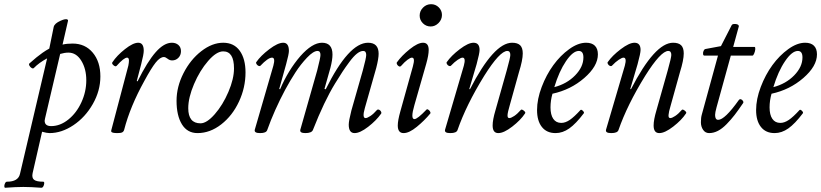

<svg xmlns="http://www.w3.org/2000/svg" viewBox="-92 -619 3900 912"><path d="M-67.9 272.9Q-71.3 272 -71.5 265.6Q-71.8 259.3 -68.1 251.7Q-64.5 244.1 -59.1 244.1Q-5.4 244.1 2.9 207L131.8 -341.8Q92.8 -320.8 68.8 -295.9Q64.9 -292 58.3 -295.9Q51.8 -299.8 47.9 -306.9Q43.9 -314 47.9 -317.9Q69.8 -336.9 81.5 -346.7Q93.3 -356.4 109.9 -368.2Q126.5 -379.9 142.1 -388.2L163.1 -491.2Q167 -507.8 195.8 -520.5Q220.7 -531.7 229 -525.9Q231.9 -523.9 231 -520L205.1 -407.2Q225.1 -412.1 252.9 -412.1Q312.5 -412.1 348.6 -368.9Q384.8 -325.7 384.8 -255.9Q384.8 -188 348.9 -125Q313 -62 256.8 -24.4Q200.7 13.2 143.1 13.2Q130.9 13.2 107.9 6.8L63 203.1Q58.1 225.6 69.8 234.9Q81.5 244.1 113.8 244.1Q120.1 244.1 117.2 257.3Q113.3 272.5 105 272.9Q53.2 269 19 269Q-16.1 269 -67.9 272.9ZM150.9 -20Q193.8 -20 232.7 -51.3Q271.5 -82.5 294.7 -133.1Q317.9 -183.6 317.9 -237.8Q317.9 -292 294.2 -330.6Q270.5 -369.1 232.9 -369.1Q215.3 -369.1 193.8 -362.8L122.1 -57.1Q120.1 -47.4 120.1 -45.9Q120.1 -20 150.9 -20Z M465.8 13.2Q452.6 13.2 445.6 11.5Q438.5 9.8 437 7.1Q435.5 4.4 436.5 0L517.6 -307.1Q520.5 -321.8 520.5 -331.1Q520.5 -345.2 511.7 -345.2Q496.6 -345.2 461.9 -306.2Q456.5 -300.8 447 -309.1Q437.5 -317.4 441.9 -323.2Q462.9 -355 501.5 -385.5Q540 -416 564.5 -416Q590.8 -416 590.8 -377.9Q590.8 -361.3 578.6 -314L557.6 -233.9L561.5 -232.9Q607.9 -326.2 647.5 -371.1Q687 -416 724.6 -416Q743.2 -416 755.4 -405.3Q767.6 -394.5 767.6 -376Q767.6 -356.9 755.4 -344.5Q743.2 -332 725.6 -332Q713.9 -332 703.9 -340.1Q693.8 -348.1 686.5 -348.1Q668.5 -348.1 647.5 -321.8Q626.5 -295.4 593.8 -234.9Q525.9 -112.3 497.6 -2Q495.1 6.3 488.3 9.8Q481.4 13.2 465.8 13.2Z M846.2 13.2Q797.9 13.2 772.2 -28.3Q746.6 -69.8 746.6 -140.1Q746.6 -206.5 779.5 -271.2Q812.5 -335.9 864.3 -376Q916 -416 968.3 -416Q1019.5 -416 1046.9 -377.7Q1074.2 -339.4 1074.2 -274.9Q1074.2 -203.1 1043.2 -136.5Q1012.2 -69.8 959 -28.3Q905.8 13.2 846.2 13.2ZM860.4 -33.2Q890.1 -33.2 928.2 -76.7Q966.3 -120.1 992.9 -182.4Q1019.5 -244.6 1019.5 -293.9Q1019.5 -375 968.3 -375Q936 -375 896.5 -329.3Q856.9 -283.7 829.6 -219.5Q802.2 -155.3 802.2 -105Q802.2 -33.2 860.4 -33.2Z M1143.6 13.2Q1128.9 13.2 1122.6 9.3Q1116.2 5.4 1118.2 -2.9L1206.5 -307.1Q1216.8 -345.2 1200.2 -345.2Q1181.2 -345.2 1144.5 -306.2Q1141.1 -303.7 1135.7 -306.2Q1130.4 -308.6 1126.5 -314.5Q1122.6 -320.3 1125.5 -324.2Q1146 -354 1186.8 -385Q1227.5 -416 1253.4 -416Q1280.3 -416 1280.3 -377Q1280.3 -362.3 1267.1 -314L1234.4 -196.8L1238.3 -194.8Q1276.9 -285.2 1334.5 -352.1Q1391.1 -416 1437.5 -416Q1487.3 -416 1487.3 -359.9Q1487.3 -335 1477.5 -296.9L1449.2 -196.8L1455.1 -194.8Q1564.5 -416 1656.2 -416Q1706.5 -416 1706.5 -363.8Q1706.5 -340.8 1695.3 -296.9L1641.1 -106Q1627.4 -58.1 1644.5 -58.1Q1652.3 -58.1 1667.2 -67.9Q1682.1 -77.6 1699.2 -97.2Q1703.1 -100.1 1708.5 -97.9Q1713.9 -95.7 1717.5 -89.6Q1721.2 -83.5 1718.3 -79.1Q1695.3 -46.4 1656.7 -16.6Q1618.2 13.2 1592.3 13.2Q1564.5 13.2 1564.5 -26.9Q1564.5 -44.9 1577.1 -94.2L1631.3 -284.2Q1647.5 -343.8 1647.5 -357.9Q1647.5 -377 1633.3 -377Q1619.6 -377 1603.5 -364.3Q1587.4 -351.6 1567.9 -325.2Q1548.3 -298.8 1534.7 -278.1Q1521 -257.3 1499.5 -222.2Q1448.2 -138.7 1394.5 -2Q1388.7 13.2 1358.4 13.2Q1344.7 13.2 1338.6 9.3Q1332.5 5.4 1334.5 -2.9L1414.6 -284.2Q1430.2 -345.2 1430.2 -357.9Q1430.2 -377 1416.5 -377Q1396.5 -377 1366.2 -345Q1335.9 -313 1311.3 -274.9Q1286.6 -236.8 1263.2 -193.8Q1210.9 -95.7 1177.2 -1Q1172.4 13.2 1143.6 13.2Z M1953.6 -493.2Q1932.1 -493.2 1916.7 -508.5Q1901.4 -523.9 1901.4 -544.9Q1901.4 -566.9 1917.5 -583Q1933.6 -599.1 1955.6 -599.1Q1977.1 -599.1 1992.2 -584Q2007.3 -568.8 2007.3 -547.9Q2007.3 -525.9 1991 -509.5Q1974.6 -493.2 1953.6 -493.2ZM1825.2 13.2Q1797.4 13.2 1797.4 -22.9Q1797.4 -46.4 1809.6 -89.8L1869.1 -303.2Q1875 -324.7 1874 -335Q1873 -345.2 1864.3 -345.2Q1857.4 -345.2 1843.8 -335.2Q1830.1 -325.2 1813.5 -306.2Q1809.1 -301.3 1803.5 -303.7Q1797.9 -306.2 1794.2 -312.7Q1790.5 -319.3 1793.5 -323.2Q1815.9 -354.5 1854.2 -385.3Q1892.6 -416 1917.5 -416Q1944.3 -416 1944.3 -381.8Q1944.3 -357.4 1932.6 -315.9L1876.5 -120.1Q1856.9 -53.2 1876.5 -53.2Q1890.6 -53.2 1933.6 -98.1Q1936.5 -101.6 1941.9 -98.4Q1947.3 -95.2 1950.7 -89.4Q1954.1 -83.5 1952.1 -80.1Q1924.3 -46.4 1887.9 -16.6Q1851.6 13.2 1825.2 13.2Z M2046.9 13.2Q2032.2 13.2 2026.1 9.3Q2020 5.4 2022 -2.9L2111.3 -307.1Q2121.6 -345.2 2105 -345.2Q2097.7 -345.2 2082.5 -335.2Q2067.4 -325.2 2049.3 -306.2Q2045.9 -303.7 2040.5 -305.9Q2035.2 -308.1 2031.2 -314.2Q2027.3 -320.3 2030.3 -324.2Q2051.3 -354.5 2091.8 -385.3Q2132.3 -416 2157.2 -416Q2186 -416 2186 -381.8Q2186 -366.2 2171.9 -314L2137.2 -196.8L2140.1 -194.8Q2253.9 -416 2340.3 -416Q2366.7 -416 2378.9 -403.8Q2391.1 -391.6 2391.1 -365.2Q2391.1 -333.5 2373 -275.9L2329.1 -118.2Q2324.2 -101.6 2321.8 -90.8Q2319.3 -80.1 2318.8 -72.5Q2318.4 -64.9 2320.6 -61.5Q2322.8 -58.1 2327.1 -58.1Q2335.4 -58.1 2350.6 -68.1Q2365.7 -78.1 2382.3 -97.2Q2386.2 -101.1 2396.2 -93.3Q2406.2 -85.4 2401.9 -80.1Q2380.9 -48.3 2341.1 -17.6Q2301.3 13.2 2274.9 13.2Q2248 13.2 2248 -22.9Q2248 -49.8 2261.2 -94.2L2314.9 -284.2Q2332 -345.7 2332 -357.9Q2332 -377 2317.9 -377Q2282.2 -377 2208 -258.8Q2122.6 -120.6 2081.1 -1Q2076.2 13.2 2046.9 13.2Z M2546.9 13.2Q2504.9 13.2 2481.9 -15.9Q2459 -44.9 2459 -96.2Q2459 -147.9 2481 -205.8Q2502.9 -263.7 2536.4 -309.6Q2569.8 -355.5 2611.8 -385.7Q2653.8 -416 2691.9 -416Q2719.2 -416 2733.6 -401.9Q2748 -387.7 2748 -360.8Q2748 -304.7 2683.3 -248.5Q2618.7 -192.4 2532.2 -173.8Q2522.9 -141.6 2522.9 -108.9Q2522.9 -73.7 2536.1 -54.4Q2549.3 -35.2 2574.2 -35.2Q2593.3 -35.2 2614.3 -49.3Q2635.3 -63.5 2665 -96.2Q2668.9 -100.1 2676.5 -92.8Q2684.1 -85.4 2681.2 -81.1Q2643.6 -31.2 2612.1 -9Q2580.6 13.2 2546.9 13.2ZM2541 -205.1Q2600.6 -220.7 2639.9 -261Q2679.2 -301.3 2679.2 -346.2Q2679.2 -377 2657.2 -377Q2629.4 -377 2596.4 -328.4Q2563.5 -279.8 2541 -205.1Z M2811.5 13.2Q2796.9 13.2 2790.8 9.3Q2784.7 5.4 2786.6 -2.9L2876 -307.1Q2886.2 -345.2 2869.6 -345.2Q2862.3 -345.2 2847.2 -335.2Q2832 -325.2 2814 -306.2Q2810.5 -303.7 2805.2 -305.9Q2799.8 -308.1 2795.9 -314.2Q2792 -320.3 2794.9 -324.2Q2815.9 -354.5 2856.4 -385.3Q2897 -416 2921.9 -416Q2950.7 -416 2950.7 -381.8Q2950.7 -366.2 2936.5 -314L2901.9 -196.8L2904.8 -194.8Q3018.6 -416 3105 -416Q3131.3 -416 3143.6 -403.8Q3155.8 -391.6 3155.8 -365.2Q3155.8 -333.5 3137.7 -275.9L3093.8 -118.2Q3088.9 -101.6 3086.4 -90.8Q3084 -80.1 3083.5 -72.5Q3083 -64.9 3085.2 -61.5Q3087.4 -58.1 3091.8 -58.1Q3100.1 -58.1 3115.2 -68.1Q3130.4 -78.1 3147 -97.2Q3150.9 -101.1 3160.9 -93.3Q3170.9 -85.4 3166.5 -80.1Q3145.5 -48.3 3105.7 -17.6Q3065.9 13.2 3039.6 13.2Q3012.7 13.2 3012.7 -22.9Q3012.7 -49.8 3025.9 -94.2L3079.6 -284.2Q3096.7 -345.7 3096.7 -357.9Q3096.7 -377 3082.5 -377Q3046.9 -377 2972.7 -258.8Q2887.2 -120.6 2845.7 -1Q2840.8 13.2 2811.5 13.2Z M3276.4 13.2Q3258.3 13.2 3247.8 -2.2Q3237.3 -17.6 3237.3 -38.1Q3237.3 -60.5 3241.7 -75.2L3318.4 -355H3253.4Q3248.5 -355 3247.6 -362.1Q3246.6 -369.1 3249.8 -377Q3252.9 -384.8 3258.8 -386.2L3332.5 -399.9L3383.8 -500Q3387.7 -506.3 3402.6 -504.9Q3417.5 -503.4 3417.5 -494.1L3390.6 -396H3492.7Q3496.1 -394.5 3495.6 -385.5Q3495.1 -376.5 3490.7 -365.7Q3486.3 -355 3482.4 -355H3379.4L3311.5 -108.9Q3304.7 -84 3304.7 -73.2Q3304.7 -49.8 3319.3 -49.8Q3350.6 -49.8 3417.5 -144Q3421.4 -148.9 3427.2 -147.5Q3433.1 -146 3437 -139.6Q3440.9 -133.3 3437.5 -128.9Q3414.6 -95.2 3397.5 -73Q3380.4 -50.8 3359.4 -29.3Q3338.4 -7.8 3317.9 2.7Q3297.4 13.2 3276.4 13.2Z M3587.4 13.2Q3545.4 13.2 3522.5 -15.9Q3499.5 -44.9 3499.5 -96.2Q3499.5 -147.9 3521.5 -205.8Q3543.5 -263.7 3576.9 -309.6Q3610.4 -355.5 3652.3 -385.7Q3694.3 -416 3732.4 -416Q3759.8 -416 3774.2 -401.9Q3788.6 -387.7 3788.6 -360.8Q3788.6 -304.7 3723.9 -248.5Q3659.2 -192.4 3572.8 -173.8Q3563.5 -141.6 3563.5 -108.9Q3563.5 -73.7 3576.7 -54.4Q3589.8 -35.2 3614.7 -35.2Q3633.8 -35.2 3654.8 -49.3Q3675.8 -63.5 3705.6 -96.2Q3709.5 -100.1 3717 -92.8Q3724.6 -85.4 3721.7 -81.1Q3684.1 -31.2 3652.6 -9Q3621.1 13.2 3587.4 13.2ZM3581.5 -205.1Q3641.1 -220.7 3680.4 -261Q3719.7 -301.3 3719.7 -346.2Q3719.7 -377 3697.8 -377Q3669.9 -377 3637 -328.4Q3604 -279.8 3581.5 -205.1Z"/></svg>

Font: Junicode SmCond
Style: Italic
Weight: 400
Width: 4
Italic angle: -11°
Designer: Peter S. Baker
Version: Version 2.206